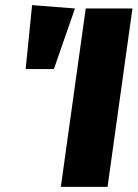

<svg xmlns="http://www.w3.org/2000/svg" viewBox="-20 -728 536 748"><path d="M105 -708 80 -459H190L272 -695ZM496 -695H314L217 0H399Z"/></svg>

Font: Fira Sans ExtraBold
Style: Italic
Weight: 800
Italic angle: -8°
Designer: bBox Type GmbH & Carrois Corporate GbR & Edenspiekermann AG
Foundry: bBox Type GmbH & Carrois Corporate GbR & Edenspiekermann AG
Version: Version 4.301;PS 004.301;hotconv 1.0.88;makeotf.lib2.5.64775